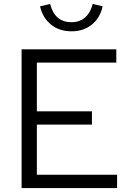

<svg xmlns="http://www.w3.org/2000/svg" viewBox="-20 -949 659 969"><path d="M89 0ZM89 0V-700H567V-633H166V-387H444V-320H166V-67H571V0ZM341 -837Q382 -837 409.5 -861Q437 -885 448 -929L498 -917Q485 -858 443 -824.5Q401 -791 341 -791Q280 -791 238 -824.5Q196 -858 182 -917L233 -929Q244 -884 271 -860.5Q298 -837 341 -837Z"/></svg>

Font: Red Hat Text
Style: Regular
Weight: 400
Designer: Pentagram / MCKL
Foundry: Pentagram / MCKL
Version: Version 1.005; Red Hat Text